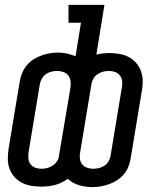

<svg xmlns="http://www.w3.org/2000/svg" viewBox="-20 -755 640 785"><path d="M358 10Q329 10 302.5 2Q276 -6 257 -24Q245 -15 231.5 -8.5Q218 -2 204 1.5Q190 5 176 6.5Q162 8 148 8Q127 8 107 4.5Q87 1 69.5 -8Q52 -17 39 -31.5Q26 -46 19 -65Q12 -84 12 -104.5Q12 -125 15 -146L61 -424Q64 -441 71 -457.5Q78 -474 89.5 -488Q101 -502 116.5 -512Q132 -522 149 -528Q166 -534 183 -537Q200 -540 217 -540Q236 -540 254 -536Q272 -532 289 -525L311 -662H260V-735H407L374 -532Q387 -535 400.5 -536.5Q414 -538 427 -538Q448 -538 468.5 -534.5Q489 -531 506 -522Q523 -513 536 -498.5Q549 -484 556 -465Q563 -446 563.5 -425.5Q564 -405 560 -384L514 -106Q511 -89 504.5 -72.5Q498 -56 486 -42Q474 -28 458.5 -18Q443 -8 426 -2Q409 4 392 7Q375 10 358 10ZM149 -65Q161 -65 173 -68Q185 -71 195.5 -78Q206 -85 213 -95.5Q220 -106 221 -118L268 -396Q270 -410 268.5 -423Q267 -436 259.5 -446Q252 -456 239.5 -460.5Q227 -465 214 -465Q202 -465 190 -462Q178 -459 168 -452Q158 -445 151.5 -434Q145 -423 143 -412L97 -134Q95 -121 96 -107.5Q97 -94 104.5 -84Q112 -74 124 -69.5Q136 -65 149 -65ZM361 -65Q373 -65 385 -68Q397 -71 407.5 -78Q418 -85 424 -96Q430 -107 432 -118L478 -396Q481 -409 479.5 -422.5Q478 -436 470.5 -446Q463 -456 451 -460.5Q439 -465 426 -465Q414 -465 402 -462Q390 -459 379.5 -452Q369 -445 362.5 -434.5Q356 -424 354 -412L308 -134Q305 -120 306.5 -107Q308 -94 315.5 -84Q323 -74 335.5 -69.5Q348 -65 361 -65Z"/></svg>

Font: Iosevka Slab Extended Oblique
Style: Regular
Weight: 400
Width: 7
Italic angle: -9°
Monospace: yes
Designer: Belleve Invis
Foundry: Belleve Invis
Version: Version 11.1.0; ttfautohint (v1.8.3)